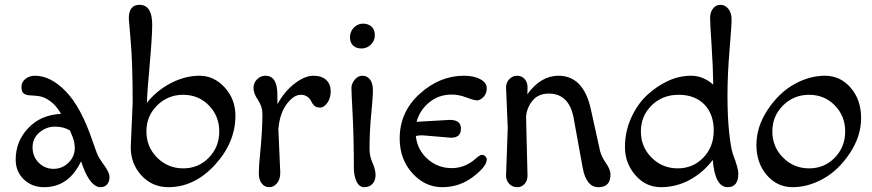

<svg xmlns="http://www.w3.org/2000/svg" viewBox="-20 -770 3615 796"><path d="M397 6Q356 6 324 -79L316 -101Q265 6 163 6Q112 6 78.5 -26.5Q45 -59 45 -108Q45 -184 97 -239Q149 -294 233 -298Q213 -333 188.5 -350.5Q164 -368 144 -371Q124 -374 106.5 -374.5Q89 -375 79 -382Q69 -389 69 -409.5Q69 -430 85.5 -443Q102 -456 125 -456Q190 -456 253 -391Q316 -326 363 -187L382 -134Q389 -116 411.5 -85.5Q434 -55 434 -36Q434 -17 424 -5.5Q414 6 397 6ZM290 -156Q290 -181 281 -202.5Q272 -224 270 -229Q244 -245 208 -245Q172 -245 143.5 -221Q115 -197 115 -159Q115 -121 140.5 -95.5Q166 -70 202 -70Q238 -70 264 -95.5Q290 -121 290 -156Z M522 -160Q522 -160 530 -343Q530 -506 522 -598Q514 -690 514 -693Q514 -750 558 -750Q611 -750 611 -668Q611 -619 600.5 -501Q590 -383 589 -344Q631 -396 689.5 -426Q748 -456 807.5 -456Q867 -456 911.5 -407.5Q956 -359 956 -290Q956 -179 871 -86.5Q786 6 678 6Q611 6 566.5 -42.5Q522 -91 522 -160ZM631.5 -333Q587 -289 587 -225Q587 -161 631.5 -116.5Q676 -72 739.5 -72Q803 -72 846 -116.5Q889 -161 889 -225Q889 -289 846 -333Q803 -377 739.5 -377Q676 -377 631.5 -333Z M1134 -235 1142 -54Q1142 -27 1128.5 -10.5Q1115 6 1096 6Q1077 6 1065 -9.5Q1053 -25 1053 -52Q1053 -79 1058 -129Q1068 -229 1068 -298Q1068 -328 1049.5 -355.5Q1031 -383 1031 -405Q1031 -427 1046 -441.5Q1061 -456 1080 -456Q1130 -456 1130 -377V-338Q1160 -392 1202 -424Q1244 -456 1279 -456Q1314 -456 1332.5 -438.5Q1351 -421 1351 -392Q1351 -363 1337 -343.5Q1323 -324 1307 -324Q1291 -324 1282.5 -332.5Q1274 -341 1270 -350.5Q1266 -360 1255 -368.5Q1244 -377 1227 -377Q1198 -377 1169 -339Q1140 -301 1134 -235Z M1447 -73Q1447 -199 1442 -294Q1437 -389 1437 -406Q1437 -423 1450.5 -439.5Q1464 -456 1483 -456Q1502 -456 1514 -440.5Q1526 -425 1526 -395.5Q1526 -366 1519 -296.5Q1512 -227 1512 -152Q1512 -122 1524.5 -94.5Q1537 -67 1537 -44.5Q1537 -22 1524.5 -8Q1512 6 1490.5 6Q1469 6 1458 -18Q1447 -42 1447 -73ZM1479 -569Q1457 -569 1444 -581Q1431 -593 1431 -616Q1431 -639 1447 -655.5Q1463 -672 1485 -672Q1507 -672 1520.5 -659.5Q1534 -647 1534 -624Q1534 -601 1517.5 -585Q1501 -569 1479 -569Z M1850 -199 1731 -209Q1714 -209 1704 -206Q1710 -149 1752.5 -111Q1795 -73 1853 -73Q1909 -73 1954 -114Q1970 -128 1978 -128Q1986 -128 1992 -122Q1998 -116 1998 -109Q1998 -80 1941.5 -37Q1885 6 1813.5 6Q1742 6 1689.5 -52Q1637 -110 1637 -196Q1637 -306 1720 -381Q1803 -456 1903 -456Q1945 -456 1971.5 -441.5Q1998 -427 1998 -404.5Q1998 -382 1984.5 -368Q1971 -354 1958 -354Q1945 -354 1913.5 -366Q1882 -378 1853 -378Q1799 -378 1759.5 -345.5Q1720 -313 1707 -265L1845 -273Q1891 -273 1891 -237Q1891 -199 1850 -199Z M2161 -286 2167 -42Q2167 -21 2155 -7.5Q2143 6 2124 6Q2105 6 2091.5 -7.5Q2078 -21 2078 -42L2085 -240Q2085 -240 2078 -407Q2078 -428 2091.5 -442Q2105 -456 2124 -456Q2143 -456 2155 -442.5Q2167 -429 2167 -409Q2167 -389 2166 -379Q2222 -456 2295 -456Q2400 -456 2430 -315L2468 -143Q2474 -120 2492.5 -93.5Q2511 -67 2511 -46Q2511 6 2461 6Q2411 6 2396 -73L2358 -282Q2339 -382 2255 -382Q2212 -382 2188 -353Q2164 -324 2161 -286Z M2937 -419Q2936 -494 2930 -583.5Q2924 -673 2924 -696Q2924 -719 2936 -734.5Q2948 -750 2967 -750Q2986 -750 2999.5 -733.5Q3013 -717 3013 -689.5Q3013 -662 3004.5 -561.5Q2996 -461 2996 -373Q2996 -285 3003 -220.5Q3010 -156 3018 -133Q3041 -72 3041 -51Q3041 6 2997 6Q2944 6 2935 -107Q2895 -54 2839 -24Q2783 6 2720 6Q2657 6 2614 -44Q2571 -94 2571 -159.5Q2571 -225 2597 -282Q2623 -339 2663 -376Q2703 -413 2749.5 -434.5Q2796 -456 2845.5 -456Q2895 -456 2937 -419ZM2681.5 -333Q2637 -289 2637 -225Q2637 -161 2681.5 -116.5Q2726 -72 2789.5 -72Q2853 -72 2896 -116.5Q2939 -161 2939 -229Q2939 -297 2900 -337Q2861 -377 2793.5 -377Q2726 -377 2681.5 -333Z M3226.5 -333Q3182 -289 3182 -225Q3182 -161 3226.5 -116.5Q3271 -72 3334.5 -72Q3398 -72 3441 -116.5Q3484 -161 3484 -225Q3484 -289 3441 -333Q3398 -377 3334.5 -377Q3271 -377 3226.5 -333ZM3266 6Q3202 6 3159 -44Q3116 -94 3116 -169.5Q3116 -245 3163 -315.5Q3210 -386 3273 -421Q3336 -456 3400 -456Q3464 -456 3507 -406Q3550 -356 3550 -280.5Q3550 -205 3503 -134.5Q3456 -64 3393 -29Q3330 6 3266 6Z"/></svg>

Font: Macondo
Style: Regular
Weight: 400
Version: Version 2.001